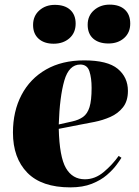

<svg xmlns="http://www.w3.org/2000/svg" viewBox="-20 -796 601 830"><path d="M344 -535Q445 -535 489 -498.5Q533 -462 533 -403Q533 -359 511.5 -332Q490 -305 457 -290.5Q424 -276 388.5 -269Q353 -262 326 -257L234 -239Q237 -118 265 -69.5Q293 -21 347 -21Q391 -21 428.5 -52.5Q466 -84 493 -122L505 -114Q499 -104 483.5 -83Q468 -62 442 -39.5Q416 -17 377 -1.5Q338 14 284 14Q160 14 98 -49.5Q36 -113 36 -223Q36 -315 73 -385.5Q110 -456 179 -495.5Q248 -535 344 -535ZM376 -416Q376 -459 366.5 -488Q357 -517 327 -517Q278 -517 258 -447.5Q238 -378 234 -258L292 -271Q320 -277 339 -290.5Q358 -304 367 -333Q376 -362 376 -416ZM359 -689Q359 -728 386.5 -752Q414 -776 454 -776Q496 -776 519.5 -754.5Q543 -733 543 -694Q543 -655 516.5 -631.5Q490 -608 449 -608Q407 -608 383 -629Q359 -650 359 -689ZM123 -688Q123 -727 150 -751Q177 -775 217 -775Q260 -775 283.5 -753.5Q307 -732 307 -694Q307 -654 280 -630.5Q253 -607 212 -607Q171 -607 147 -628.5Q123 -650 123 -688Z"/></svg>

Font: Literata 72pt ExtraBold
Style: Italic
Weight: 800
Italic angle: -2°
Designer: Latin by Veronika Burian and Jose Scaglione. Greek by Irene Vlachou. Cyrillic by Vera Evstafieva
Foundry: TypeTogether
Version: Version 3.002